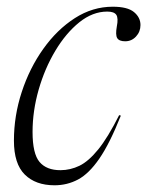

<svg xmlns="http://www.w3.org/2000/svg" viewBox="-20 -542 438 572"><path d="M299.5 -507.5Q256 -507.5 216.2 -475.5Q176.5 -443.5 145 -391Q113.5 -338.5 95.2 -275Q77 -211.5 77 -149Q77 -84 97.8 -59.5Q118.5 -35 160 -35Q189.5 -35 216.8 -48.2Q244 -61.5 272.8 -97Q301.5 -132.5 335 -199L340 -197.5Q307 -114.5 276 -69.5Q245 -24.5 212.5 -7.2Q180 10 142.5 10Q86 10 53.8 -22Q21.5 -54 21.5 -123Q21.5 -197 44.8 -268Q68 -339 109 -396.5Q150 -454 203 -488Q256 -522 316 -522Q360 -522 379.2 -506Q398.5 -490 398.5 -467.5Q398.5 -447.5 385.2 -433.2Q372 -419 353 -419Q335 -419 329.2 -428.5Q323.5 -438 328 -463Q333 -488 326.5 -497.8Q320 -507.5 299.5 -507.5Z"/></svg>

Font: Newsreader 72pt Light
Style: Italic
Weight: 300
Italic angle: -17°
Designer: Hugues Gentile
Foundry: Production Type
Version: Version 1.003; ttfautohint (v1.8.3)